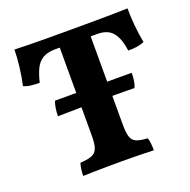

<svg xmlns="http://www.w3.org/2000/svg" viewBox="-122 -798 909 920"><g transform="rotate(-20 332.5 -338.0)"><path d="M232.2 -613.4Q190.8 -613.4 166.6 -598.8Q142.4 -584.2 128.9 -556.1Q115.4 -528 106 -487.8Q84.8 -487.8 63 -490.1Q41.2 -492.4 25 -500.4Q34.4 -541.2 40.4 -590.5Q46.4 -639.8 46.4 -679Q82.8 -678 123.6 -677Q164.4 -676 215.8 -676Q267.2 -676 336.2 -676Q398.8 -676 450.8 -676.3Q502.8 -676.6 545 -677.3Q587.2 -678 623.2 -679Q622.8 -639.4 627.1 -593.3Q631.4 -547.2 640 -501Q623.6 -494.2 602.9 -490.8Q582.2 -487.4 557.6 -487.8Q548.8 -551.2 523.6 -582.3Q498.4 -613.4 444.6 -613.4ZM253.8 -644.2H411.4V-163Q411.4 -122.2 418.3 -100.7Q425.2 -79.2 444.4 -71.1Q463.6 -63 501.4 -61Q505.6 -50 507.5 -31.8Q509.4 -13.6 509.4 3Q479.8 2 435.3 1Q390.8 0 340 0Q306.4 0 269.7 0.5Q233 1 201.2 1.5Q169.4 2 149 3Q149 -13 151.5 -31.2Q154 -49.4 158.2 -61Q195.6 -63 216.7 -71.1Q237.8 -79.2 245.8 -100.7Q253.8 -122.2 253.8 -163ZM133.2 -307.2Q133.2 -328.4 136.5 -348.8Q139.8 -369.2 145.4 -382.2H289H379H536.4Q536.4 -360.6 533.8 -342.6Q531.2 -324.6 524.2 -308.8Q494 -309.2 472.2 -309.5Q450.4 -309.8 427.9 -309.8Q405.4 -309.8 374.6 -309.8L286.2 -309.2Q262.8 -309.2 239.8 -308.9Q216.8 -308.6 191.4 -308.1Q166 -307.6 133.2 -307.2Z"/></g></svg>

Font: Vollkorn
Style: Regular
Weight: 400
Designer: Friedrich Althausen
Foundry: Friedrich Althausen
Version: Version 4.104